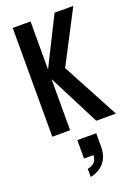

<svg xmlns="http://www.w3.org/2000/svg" viewBox="-188 -798 867 1194"><g transform="rotate(-20 245.5 -201.5)"><path d="M57 0V-720H175V0ZM161 -374 334 -720H458L278 -374ZM348 0 157 -374H278L478 0ZM196 317V263Q228 257 243.5 239Q259 221 259 187L301 195H196V73H321V163Q321 225 288 265Q255 305 196 317Z"/></g></svg>

Font: Instrument Sans Condensed SemiBold
Style: Regular
Weight: 600
Width: 3
Designer: Rodrigo Fuenzalida
Foundry: fragTYPE
Version: Version 1.000;gftools[0.9.28]